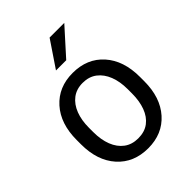

<svg xmlns="http://www.w3.org/2000/svg" viewBox="-216 -862 985 985"><g transform="rotate(-45 276.5 -370.0)"><path d="M319.8 -750H426.3L297.9 -607.4H223.6ZM46.4 -279.8Q46.4 -397.9 109.1 -468Q171.9 -538.1 274.9 -538.1Q379.9 -538.1 442.4 -468Q504.9 -397.9 504.9 -279.8V-248.5Q504.9 -130.4 442.4 -60.3Q379.9 9.8 276.4 9.8Q171.9 9.8 109.1 -60.3Q46.4 -130.4 46.4 -248.5ZM135.3 -248.5Q135.3 -193.4 151.6 -151.4Q168 -109.4 199.5 -85.9Q231 -62.5 276.4 -62.5Q322.8 -62.5 353.8 -85.9Q384.8 -109.4 400.4 -151.4Q416 -193.4 416 -248.5V-279.8Q416 -334.5 399.7 -376.2Q383.3 -418 352.1 -441.9Q320.8 -465.8 274.9 -465.8Q230 -465.8 198.7 -441.9Q167.5 -418 151.4 -376.2Q135.3 -334.5 135.3 -279.8Z"/></g></svg>

Font: Robert Sans Medium
Style: Regular
Weight: 500
Designer: Christian Robertson (extended by Adam Twardoch)
Foundry: Google
Version: Version 12.135;April 2, 2019;FontCreator 11.5.0.2425 64-bit;